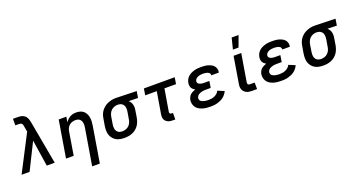

<svg xmlns="http://www.w3.org/2000/svg" viewBox="-53 -1541 4717 2541"><g transform="rotate(-20 2306.0 -270.5)"><path d="M1 0 266 -512 252 -589V-590Q251 -600 248 -610.5Q245 -621 238 -629Q231 -637 220.5 -640Q210 -643 198 -643H147V-735H198Q219 -735 239.5 -733.5Q260 -732 278 -725.5Q296 -719 311 -707Q326 -695 335 -678.5Q344 -662 349 -643Q354 -624 358 -605L468 0H356L299 -372L114 0Z M917 215 1003 -303Q1006 -319 1006.5 -335Q1007 -351 1004 -366.5Q1001 -382 994 -395.5Q987 -409 975.5 -418.5Q964 -428 949 -432Q934 -436 917 -436Q896 -436 873.5 -429.5Q851 -423 832.5 -408Q814 -393 803.5 -372Q793 -351 789 -329L735 0H627L713 -520H821L808 -445Q821 -464 838 -480.5Q855 -497 875 -508Q895 -519 917 -523.5Q939 -528 960 -528Q989 -528 1016 -520.5Q1043 -513 1063 -495.5Q1083 -478 1095 -453.5Q1107 -429 1111.5 -401.5Q1116 -374 1114.5 -345.5Q1113 -317 1108 -288L1025 215Z M1452 8Q1420 8 1389.5 2.5Q1359 -3 1333 -18Q1307 -33 1288.5 -56.5Q1270 -80 1261 -108.5Q1252 -137 1252 -168.5Q1252 -200 1257 -232L1274 -332Q1278 -359 1288 -385.5Q1298 -412 1315.5 -435Q1333 -458 1356 -476Q1379 -494 1405.5 -505Q1432 -516 1459 -522Q1486 -528 1513 -528H1531L1812 -520L1797 -428L1666 -431Q1680 -419 1690.5 -403Q1701 -387 1706 -368Q1711 -349 1711.5 -329Q1712 -309 1708 -288L1692 -188Q1687 -161 1677 -134Q1667 -107 1651 -83.5Q1635 -60 1611.5 -41.5Q1588 -23 1561.5 -12Q1535 -1 1507 3.5Q1479 8 1452 8ZM1453 -84Q1476 -84 1500 -91.5Q1524 -99 1543 -116.5Q1562 -134 1572.5 -157Q1583 -180 1586 -203L1603 -303Q1607 -326 1606 -349.5Q1605 -373 1595.5 -392Q1586 -411 1567 -422.5Q1548 -434 1525 -435L1516 -436H1508Q1485 -436 1462 -427Q1439 -418 1421 -401Q1403 -384 1393 -362Q1383 -340 1379 -317L1363 -217Q1360 -201 1359.5 -184.5Q1359 -168 1362 -152.5Q1365 -137 1373 -123.5Q1381 -110 1393 -101Q1405 -92 1420.5 -88Q1436 -84 1453 -84Z M2163 8H2129Q2111 8 2094 5.5Q2077 3 2062 -4Q2047 -11 2034 -22.5Q2021 -34 2014.5 -49Q2008 -64 2007 -82Q2006 -100 2009 -118L2061 -428H1898L1913 -520H2347L2332 -428H2169L2117 -118Q2116 -111 2117 -104.5Q2118 -98 2121.5 -93Q2125 -88 2132 -86Q2139 -84 2145 -84H2164Z M2660 8Q2631 8 2603 5Q2575 2 2549 -6Q2523 -14 2500 -28Q2477 -42 2461.5 -63Q2446 -84 2440 -111.5Q2434 -139 2438 -167Q2442 -186 2451 -204.5Q2460 -223 2475 -236.5Q2490 -250 2508.5 -259Q2527 -268 2546 -274Q2532 -283 2519 -294Q2506 -305 2498.5 -320Q2491 -335 2489.5 -353Q2488 -371 2491 -389Q2495 -412 2506.5 -434Q2518 -456 2537 -473Q2556 -490 2578.5 -500.5Q2601 -511 2624.5 -517.5Q2648 -524 2671.5 -526Q2695 -528 2718 -528Q2743 -528 2767 -526Q2791 -524 2814 -517.5Q2837 -511 2858 -500.5Q2879 -490 2894 -473Q2909 -456 2916 -433Q2923 -410 2918 -385L2917 -378H2810L2811 -380Q2812 -391 2807.5 -401Q2803 -411 2794.5 -417Q2786 -423 2776 -426.5Q2766 -430 2755 -432Q2744 -434 2733 -435Q2722 -436 2711 -436Q2694 -436 2676.5 -433.5Q2659 -431 2643 -424.5Q2627 -418 2613 -404.5Q2599 -391 2597 -374Q2595 -363 2599 -352.5Q2603 -342 2611 -336Q2619 -330 2629.5 -326Q2640 -322 2651 -320Q2662 -318 2673.5 -317.5Q2685 -317 2696 -317H2761L2746 -224H2681Q2668 -224 2654.5 -223.5Q2641 -223 2627.5 -220Q2614 -217 2600.5 -212.5Q2587 -208 2575.5 -200.5Q2564 -193 2555.5 -181Q2547 -169 2545 -156Q2542 -142 2547.5 -129Q2553 -116 2563 -108.5Q2573 -101 2586 -96Q2599 -91 2612.5 -88.5Q2626 -86 2640 -85Q2654 -84 2668 -84Q2689 -84 2710 -87.5Q2731 -91 2751.5 -100Q2772 -109 2789 -124.5Q2806 -140 2815 -160L2906 -122Q2896 -100 2880.5 -80Q2865 -60 2845 -44.5Q2825 -29 2801.5 -19Q2778 -9 2754.5 -2.5Q2731 4 2707 6Q2683 8 2660 8Z M3318 0H3246Q3225 0 3205.5 -3Q3186 -6 3168.5 -15Q3151 -24 3138 -38Q3125 -52 3118 -70.5Q3111 -89 3111 -109.5Q3111 -130 3115 -150L3176 -520H3284L3220 -135Q3219 -128 3219 -120Q3219 -112 3222 -105.5Q3225 -99 3231.5 -95.5Q3238 -92 3246 -92H3317ZM3196 -600 3235 -756H3332L3275 -600Z M3660 8Q3631 8 3603 5Q3575 2 3549 -6Q3523 -14 3500 -28Q3477 -42 3461.5 -63Q3446 -84 3440 -111.5Q3434 -139 3438 -167Q3442 -186 3451 -204.5Q3460 -223 3475 -236.5Q3490 -250 3508.5 -259Q3527 -268 3546 -274Q3532 -283 3519 -294Q3506 -305 3498.5 -320Q3491 -335 3489.5 -353Q3488 -371 3491 -389Q3495 -412 3506.5 -434Q3518 -456 3537 -473Q3556 -490 3578.5 -500.5Q3601 -511 3624.5 -517.5Q3648 -524 3671.5 -526Q3695 -528 3718 -528Q3743 -528 3767 -526Q3791 -524 3814 -517.5Q3837 -511 3858 -500.5Q3879 -490 3894 -473Q3909 -456 3916 -433Q3923 -410 3918 -385L3917 -378H3810L3811 -380Q3812 -391 3807.5 -401Q3803 -411 3794.5 -417Q3786 -423 3776 -426.5Q3766 -430 3755 -432Q3744 -434 3733 -435Q3722 -436 3711 -436Q3694 -436 3676.5 -433.5Q3659 -431 3643 -424.5Q3627 -418 3613 -404.5Q3599 -391 3597 -374Q3595 -363 3599 -352.5Q3603 -342 3611 -336Q3619 -330 3629.5 -326Q3640 -322 3651 -320Q3662 -318 3673.5 -317.5Q3685 -317 3696 -317H3761L3746 -224H3681Q3668 -224 3654.5 -223.5Q3641 -223 3627.5 -220Q3614 -217 3600.5 -212.5Q3587 -208 3575.5 -200.5Q3564 -193 3555.5 -181Q3547 -169 3545 -156Q3542 -142 3547.5 -129Q3553 -116 3563 -108.5Q3573 -101 3586 -96Q3599 -91 3612.5 -88.5Q3626 -86 3640 -85Q3654 -84 3668 -84Q3689 -84 3710 -87.5Q3731 -91 3751.5 -100Q3772 -109 3789 -124.5Q3806 -140 3815 -160L3906 -122Q3896 -100 3880.5 -80Q3865 -60 3845 -44.5Q3825 -29 3801.5 -19Q3778 -9 3754.5 -2.5Q3731 4 3707 6Q3683 8 3660 8Z M4252 8Q4220 8 4189.5 2.5Q4159 -3 4133 -18Q4107 -33 4088.5 -56.5Q4070 -80 4061 -108.5Q4052 -137 4052 -168.5Q4052 -200 4057 -232L4074 -332Q4078 -359 4088 -385.5Q4098 -412 4115.5 -435Q4133 -458 4156 -476Q4179 -494 4205.5 -505Q4232 -516 4259 -522Q4286 -528 4313 -528H4331L4612 -520L4597 -428L4466 -431Q4480 -419 4490.5 -403Q4501 -387 4506 -368Q4511 -349 4511.5 -329Q4512 -309 4508 -288L4492 -188Q4487 -161 4477 -134Q4467 -107 4451 -83.5Q4435 -60 4411.5 -41.5Q4388 -23 4361.5 -12Q4335 -1 4307 3.5Q4279 8 4252 8ZM4253 -84Q4276 -84 4300 -91.5Q4324 -99 4343 -116.5Q4362 -134 4372.5 -157Q4383 -180 4386 -203L4403 -303Q4407 -326 4406 -349.5Q4405 -373 4395.5 -392Q4386 -411 4367 -422.5Q4348 -434 4325 -435L4316 -436H4308Q4285 -436 4262 -427Q4239 -418 4221 -401Q4203 -384 4193 -362Q4183 -340 4179 -317L4163 -217Q4160 -201 4159.5 -184.5Q4159 -168 4162 -152.5Q4165 -137 4173 -123.5Q4181 -110 4193 -101Q4205 -92 4220.5 -88Q4236 -84 4253 -84Z"/></g></svg>

Font: Iosevka Aile Semibold
Style: Italic
Weight: 600
Italic angle: -9°
Designer: Belleve Invis
Foundry: Belleve Invis
Version: Version 31.1.0; ttfautohint (v1.8.4)